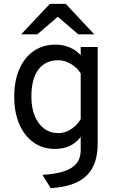

<svg xmlns="http://www.w3.org/2000/svg" viewBox="-20 -752 603 985"><path d="M240 213 198 145Q266 141 309.2 126.5Q352.5 112 373.2 85.5Q394 59 394 19V-50Q348 12 262 12Q199 12 152 -21.5Q105 -55 79 -115.2Q53 -175.5 53 -256Q53 -337.5 79.2 -397.5Q105.5 -457.5 153 -490.2Q200.5 -523 265 -523Q303.5 -523 337.2 -508.8Q371 -494.5 394 -469V-511H481V-14Q481 40.5 466.5 81.8Q452 123 422 151Q392 179 346.8 194.2Q301.5 209.5 240 213ZM280 -69Q313 -69 344.2 -89Q375.5 -109 394 -141V-375Q377 -404.5 344.2 -423.8Q311.5 -443 280 -443Q212.5 -443 176.8 -395Q141 -347 141 -256Q141 -199 158.2 -157Q175.5 -115 206.8 -92Q238 -69 280 -69ZM88.5 -576 235.5 -732H317.5L463.5 -576H381.5L276.5 -666L171.5 -576Z"/></svg>

Font: Overpass
Style: Regular
Weight: 400
Designer: Delve Withrington, Dave Bailey, Thomas Jockin
Foundry: Delve Fonts LLC
Version: Version 4.000